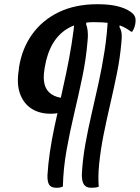

<svg xmlns="http://www.w3.org/2000/svg" viewBox="-20 -730 663 910"><path d="M425 -625Q357 -625 309 -599.5Q261 -574 232 -526Q203 -478 192 -410L190 -396Q184 -358 191.5 -329.5Q199 -301 223 -284Q247 -267 289 -264L296 -257L288 -206Q272 -198 256.5 -194.5Q241 -191 225 -191H219Q167 -191 129.5 -215Q92 -239 75 -285.5Q58 -332 69 -399L70 -410Q84 -500 132.5 -567.5Q181 -635 259 -672.5Q337 -710 441 -710H445Q506 -710 548 -697.5Q590 -685 611 -664Q620 -654 622 -642Q624 -630 621 -616Q620 -609 618 -603.5Q616 -598 613.5 -592Q611 -586 607 -580H601Q579 -597 554.5 -607Q530 -617 499 -621Q468 -625 425 -625ZM395 -654 388 -615Q392 -605 394 -593.5Q396 -582 396.5 -568.5Q397 -555 395 -536Q388 -450 370 -364Q352 -278 331.5 -191.5Q311 -105 295.5 -18.5Q280 68 278 154Q272 157 265 158.5Q258 160 248 160Q222 160 213 145.5Q204 131 205 100Q208 48 216.5 -9.5Q225 -67 238 -128.5Q251 -190 265.5 -254Q280 -318 294 -384.5Q308 -451 319 -519Q330 -587 336 -654ZM556 -656 546 -602Q551 -594 554 -583.5Q557 -573 557 -559Q557 -545 555 -526Q549 -456 534.5 -384Q520 -312 503 -239Q486 -166 471.5 -94Q457 -22 450 47Q447 76 446.5 102.5Q446 129 448 155Q439 158 431 159Q423 160 413 160Q388 160 377.5 144Q367 128 368 94Q372 23 384.5 -46.5Q397 -116 413.5 -187.5Q430 -259 446.5 -333.5Q463 -408 475.5 -488Q488 -568 492 -656Z"/></svg>

Font: Rec Mono Duotone
Style: Italic
Weight: 400
Italic angle: -10°
Monospace: yes
Version: Version 1.085; ttfautohint (v1.8.4.7-5d5b)